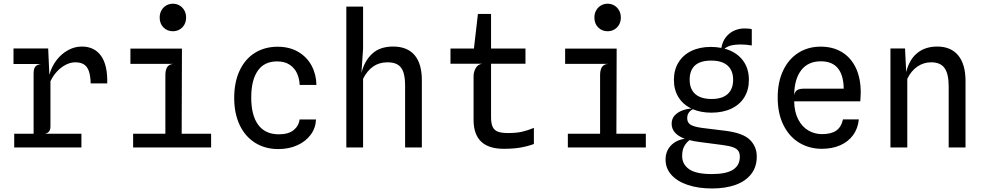

<svg xmlns="http://www.w3.org/2000/svg" viewBox="-20 -814 5440 1060"><path d="M572 -353.5H480.5Q479.5 -396 470.5 -421.5Q461.5 -447 443.2 -458.5Q425 -470 395 -470Q369 -470 342.2 -456Q315.5 -442 293.5 -418Q271.5 -394 258.5 -365V-115Q258.5 -98.5 251.2 -88.8Q244 -79 228 -75.5H429.5V0H58.5V-75.5H165.5V-407.5Q165.5 -434 174.5 -445.5Q183.5 -457 205 -460.5H54.5V-546.5H246L252.5 -401Q265 -446.5 292.2 -482Q319.5 -517.5 356 -537.2Q392.5 -557 431.5 -557Q501 -557 537.8 -505.8Q574.5 -454.5 572 -353.5Z M861.5 -717Q861.5 -739 871.2 -756.5Q881 -774 897.8 -783.8Q914.5 -793.5 934.5 -793.5Q954.5 -793.5 971.2 -783.8Q988 -774 997.8 -756.5Q1007.5 -739 1007.5 -717Q1007.5 -695 997.8 -677.8Q988 -660.5 971.2 -651Q954.5 -641.5 934.5 -641.5Q903.5 -641.5 882.5 -662.5Q861.5 -683.5 861.5 -717ZM983 -75.5H1145.5V0H715V-75.5H893V-399.5Q893 -427 902.8 -443Q912.5 -459 937 -461.5H700V-545.5H984.5Z M1273 -273Q1273 -361.5 1303.5 -425.5Q1334 -489.5 1388.2 -522.8Q1442.5 -556 1512.5 -556Q1578.5 -556 1626.8 -527.5Q1675 -499 1700.5 -451Q1726 -403 1727 -345H1634.5Q1633 -380 1619.8 -409.2Q1606.5 -438.5 1579 -456.8Q1551.5 -475 1509.5 -475Q1438.5 -475 1402.8 -423Q1367 -371 1367 -276Q1367 -176.5 1405.8 -124.5Q1444.5 -72.5 1519.5 -72.5Q1572 -72.5 1600.8 -95.5Q1629.5 -118.5 1634 -154.5H1724.5Q1723 -108 1695.8 -70.8Q1668.5 -33.5 1621.8 -12.2Q1575 9 1516.5 9Q1443.5 9 1388.2 -25.8Q1333 -60.5 1303 -124.2Q1273 -188 1273 -273Z M2309 -371V0H2216.5V-340.5Q2216.5 -386.5 2207.2 -414.8Q2198 -443 2176.8 -456.5Q2155.5 -470 2119 -470Q2074 -470 2040.8 -447.2Q2007.5 -424.5 1984.5 -379V0H1892V-777.5H1984.5V-545.5L1975.5 -410.5Q1991 -476 2033.8 -516.5Q2076.5 -557 2150.5 -557Q2228 -557 2268.5 -510Q2309 -463 2309 -371Z M2927.5 -108V-19Q2894 -6.5 2854.5 0.5Q2815 7.5 2760.5 7.5Q2594.5 7.5 2594.5 -152.5V-393Q2594.5 -416.5 2606 -437.2Q2617.5 -458 2641 -462H2467V-546H2596.5L2618.5 -737H2691V-546H2881V-462H2691V-167Q2691 -132 2700.2 -113Q2709.5 -94 2729.5 -86.8Q2749.5 -79.5 2785 -79.5Q2831.5 -79.5 2862.8 -86.8Q2894 -94 2927.5 -108Z M3261.5 -717Q3261.5 -739 3271.2 -756.5Q3281 -774 3297.8 -783.8Q3314.5 -793.5 3334.5 -793.5Q3354.5 -793.5 3371.2 -783.8Q3388 -774 3397.8 -756.5Q3407.5 -739 3407.5 -717Q3407.5 -695 3397.8 -677.8Q3388 -660.5 3371.2 -651Q3354.5 -641.5 3334.5 -641.5Q3303.5 -641.5 3282.5 -662.5Q3261.5 -683.5 3261.5 -717ZM3383 -75.5H3545.5V0H3115V-75.5H3293V-399.5Q3293 -427 3302.8 -443Q3312.5 -459 3337 -461.5H3100V-545.5H3384.5Z M3988.5 -91.5Q4083.5 -79 4120.8 -41.5Q4158 -4 4158 50.5Q4158 107.5 4127.2 147Q4096.5 186.5 4041 206.5Q3985.5 226.5 3911 226.5Q3835.5 226.5 3777.2 207Q3719 187.5 3686.8 151.5Q3654.5 115.5 3654.5 67.5Q3654.5 21 3683.2 -9.8Q3712 -40.5 3760.5 -48Q3688 -75 3688 -131Q3688 -158.5 3705 -176.8Q3722 -195 3747.2 -204.2Q3772.5 -213.5 3797.5 -214.5Q3751 -236.5 3725.8 -277.2Q3700.5 -318 3700.5 -373Q3700.5 -428 3725.8 -469.2Q3751 -510.5 3797 -532.8Q3843 -555 3904.5 -555Q3934 -555 3962.5 -549.5Q3968.5 -584.5 3987.5 -608.8Q4006.5 -633 4033.5 -645Q4060.5 -657 4090.5 -657Q4118.5 -657 4130.5 -652.5V-563Q4098.5 -568.5 4069 -568.5Q4040.5 -568.5 4019.2 -563.8Q3998 -559 3980 -545.5Q4043 -528.5 4078.8 -483.8Q4114.5 -439 4114.5 -373Q4114.5 -317.5 4089.2 -276.8Q4064 -236 4017.2 -214Q3970.5 -192 3907.5 -192Q3850 -192 3805 -211Q3790 -203 3782 -191Q3774 -179 3774 -160.5Q3774 -137 3793 -125.2Q3812 -113.5 3858.5 -107.5ZM3787.5 -374Q3787.5 -322.5 3818.2 -295Q3849 -267.5 3908.5 -267.5Q3967 -267.5 3997.2 -294.8Q4027.5 -322 4027.5 -373.5Q4027.5 -424.5 3996.8 -452Q3966 -479.5 3906.5 -479.5Q3846.5 -479.5 3817 -452.8Q3787.5 -426 3787.5 -374ZM4064.5 51.5Q4064.5 31.5 4056.2 19.2Q4048 7 4027.5 -0.8Q4007 -8.5 3968.5 -13.5L3839 -30.5Q3811 -34 3786.5 -40.5Q3768 -26 3757 -5.5Q3746 15 3746 47.5Q3746 92.5 3784 119.8Q3822 147 3910 147Q3989.5 147 4027 122.8Q4064.5 98.5 4064.5 51.5Z M4273.5 -275.5Q4273.5 -362 4304 -425.5Q4334.5 -489 4388.2 -522.8Q4442 -556.5 4511 -556.5Q4578 -556.5 4627.8 -526.5Q4677.5 -496.5 4704.8 -439.5Q4732 -382.5 4732 -303Q4732 -297 4730.5 -271.5Q4729.5 -259.5 4729.5 -254.5H4364.5Q4365.5 -195.5 4386.8 -154.8Q4408 -114 4442.5 -93.8Q4477 -73.5 4518.5 -73.5Q4568.5 -73.5 4596.5 -92.8Q4624.5 -112 4634 -155H4721.5Q4716.5 -104.5 4689.8 -68Q4663 -31.5 4618.8 -12Q4574.5 7.5 4517 7.5Q4448.5 7.5 4393.2 -25.5Q4338 -58.5 4305.8 -122.5Q4273.5 -186.5 4273.5 -275.5ZM4418.5 -324.5H4638Q4637 -399.5 4605.5 -437.5Q4574 -475.5 4512 -475.5Q4441 -475.5 4403.2 -426.2Q4365.5 -377 4364.5 -289Q4368.5 -309 4381.5 -316.8Q4394.5 -324.5 4418.5 -324.5Z M5310.5 -367V0H5217.5V-336.5Q5217.5 -406.5 5194.8 -438.2Q5172 -470 5121 -470Q5078.5 -470 5044 -446Q5009.5 -422 4989 -378.5V0H4896V-546.5H4976.5L4983 -416Q4999.5 -484.5 5043.5 -520.8Q5087.5 -557 5154 -557Q5230 -557 5270.2 -508Q5310.5 -459 5310.5 -367Z"/></svg>

Font: SplineSansMono30
Style: Regular
Weight: 400
Designer: Eben Sorkin, Mirko Velimirovic
Foundry: Sorkin Type
Version: Version 1.000